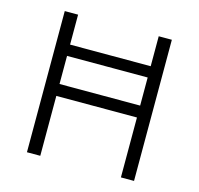

<svg xmlns="http://www.w3.org/2000/svg" viewBox="-101 -796 936 904"><g transform="rotate(15 367.0 -344.0)"><path d="M564 -688H628V0H564V-292H171V0H106V-688H171V-542H564ZM171 -350H564V-487H171Z"/></g></svg>

Font: Azeri Sans Light
Style: Regular
Weight: 300
Designer: Hector Gatti & Omnibus-Type (original fonts) / Cristiano Sobral (main changes and remastering)
Version: Version 1.000; ttfautohint (v1.6)